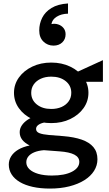

<svg xmlns="http://www.w3.org/2000/svg" viewBox="-20 -875 638 1120"><path d="M271.3 225Q215.8 225 171.5 215.2Q127.1 205.4 95.8 187Q64.5 168.6 47.9 142.7Q31.3 116.8 31.3 84.8Q31.3 58.9 45.2 36.6Q59.1 14.2 86.2 -2Q113.4 -18.2 153.1 -26.4Q123.6 -41.4 109.3 -60.3Q94.9 -79.2 94.9 -103.8Q94.9 -125 107.3 -143.6Q119.6 -162.2 142.3 -177.1Q165 -192 196 -201.4Q227.1 -210.8 264.3 -212.5L288.6 -164.6Q257.7 -164.8 235.7 -159.7Q213.8 -154.6 202.1 -145.2Q190.4 -135.8 190.4 -122.9Q190.4 -105.8 209.9 -98.2Q229.4 -90.6 265.2 -87.6L349.8 -80.9Q412.4 -75.8 456.8 -60.4Q501.2 -44.9 524.8 -16.9Q548.4 11.1 548.4 54.1Q548.4 90.4 528.6 121.8Q508.8 153.1 472.1 176.1Q435.4 199.2 384.4 212.1Q333.5 225 271.3 225ZM282.7 149Q357.2 149 399.9 126.7Q442.6 104.3 442.6 69.2Q442.6 42.1 414 27.1Q385.5 12.1 327.2 7.9L236.2 1.1Q203.8 3.6 180.7 13Q157.6 22.4 145.5 37.5Q133.4 52.6 133.4 71.6Q133.4 94.6 151.5 112Q169.6 129.4 203 139.2Q236.4 149 282.7 149ZM278.9 -156.9Q216.8 -156.9 167.7 -180.4Q118.6 -203.9 90.1 -243.9Q61.6 -283.9 61.6 -333.6Q61.6 -382.8 90.2 -422.8Q118.9 -462.8 168.2 -486.4Q217.4 -510 278.9 -510Q340.3 -510 389.4 -486.5Q438.6 -463 467.2 -423.1Q495.9 -383.2 495.9 -333.6Q495.9 -284.4 467.4 -244.3Q438.9 -204.2 389.9 -180.6Q340.9 -156.9 278.9 -156.9ZM278.9 -239.4Q313.2 -239.4 339.6 -251.2Q365.9 -263.1 380.9 -284.4Q395.8 -305.7 395.8 -333.6Q395.8 -375.7 363.2 -401.8Q330.6 -427.9 278.9 -427.9Q244.5 -427.9 218.1 -415.8Q191.8 -403.8 176.9 -382.7Q162.1 -361.6 162.1 -333.6Q162.1 -291.9 194.8 -265.6Q227.4 -239.4 278.9 -239.4ZM375.8 -397.8V-430.6L580.3 -524.1V-397.8ZM292.1 -608.9Q257.5 -608.9 233.2 -632.6Q208.9 -656.3 208.9 -697.4Q208.9 -736.6 226.1 -771.2Q243.3 -805.7 280.4 -828.4Q317.6 -851.2 376.7 -854.8V-795.3Q337.2 -794.3 310.7 -777.5Q284.2 -760.8 280.1 -734.4Q300.8 -738.8 319.7 -732.4Q338.7 -726.1 350.7 -711.2Q362.6 -696.2 362.6 -675Q362.6 -645.8 342.9 -627.3Q323.2 -608.9 292.1 -608.9Z"/></svg>

Font: Geologica-Sharp
Style: Regular
Weight: 100
Designer: Sindre Bremnes, Frode Helland
Foundry: Monokrom Skriftforlag AS
Version: Version 1.010;gftools[0.9.28]